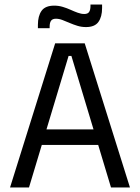

<svg xmlns="http://www.w3.org/2000/svg" viewBox="-20 -831 620 851"><path d="M24.5 0 224.5 -639H355.5L556 0H472L296.5 -583H284L108.5 0ZM144.5 -188.5V-257.5H435.5V-188.5ZM361 -711Q341.5 -711 323.5 -716.5Q305.5 -722 288.8 -729.2Q272 -736.5 257 -742.2Q242 -748 228 -748Q212.5 -748 206.2 -739Q200 -730 200 -712.5V-706H148V-721Q148 -760 164.2 -783Q180.5 -806 220.5 -806Q240 -806 258.2 -800.5Q276.5 -795 293 -787.5Q309.5 -780 324.8 -774.5Q340 -769 353.5 -769Q369 -769 375 -778Q381 -787 381 -804.5V-811H432.5V-795.5Q432.5 -756.5 416.2 -733.8Q400 -711 361 -711Z"/></svg>

Font: Anek Latin Medium
Style: Regular
Weight: 400
Version: Version 1.003